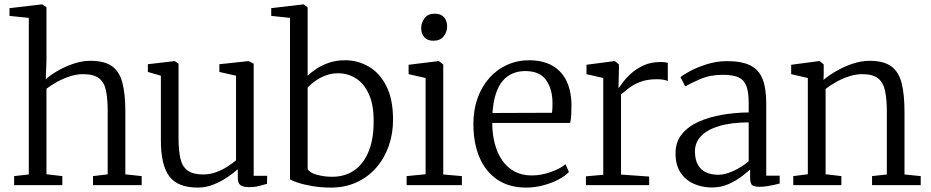

<svg xmlns="http://www.w3.org/2000/svg" viewBox="-20 -839 4218 870"><path d="M110.5 -48.5V-758L23 -767V-802L168 -819H171.5L190.5 -806.5V-563L187.5 -479.5Q206 -497.5 239.2 -517Q272.5 -536.5 312.2 -550Q352 -563.5 389.5 -563.5Q453 -563.5 487.2 -539.2Q521.5 -515 534.8 -463.5Q548 -412 548 -331.5V-49L622 -41V0H401.5V-41L468 -49V-332Q468 -389.5 460.5 -427.5Q453 -465.5 428.8 -484.2Q404.5 -503 356 -503Q327.5 -503 297.2 -493.2Q267 -483.5 239.2 -468.2Q211.5 -453 190.5 -437V-49.5L262.5 -41V0H44V-41Z M1107.5 9Q1083.5 9 1070.5 0.5Q1057.5 -8 1057.5 -33V-72.5Q1038 -54.5 1009.2 -35.2Q980.5 -16 946.8 -2.5Q913 11 876.5 11Q785.5 11 747.2 -39.8Q709 -90.5 709 -202.5V-496L650 -513V-548L769.5 -562H772L789 -550.5V-214Q789 -156 797.8 -119.5Q806.5 -83 830.8 -65.8Q855 -48.5 900.5 -48.5Q932 -48.5 960 -59Q988 -69.5 1010.8 -84.2Q1033.5 -99 1049.5 -112.5V-496L974 -513V-548L1105 -562H1107.5L1129.5 -550.5V-42.5H1190.5L1190 -6Q1173.5 -1.5 1153.5 3.8Q1133.5 9 1107.5 9Z M1209 -767V-802L1352.5 -819H1356L1374 -805.5V-495.5Q1390.5 -512 1415.2 -528.2Q1440 -544.5 1472.2 -555.2Q1504.5 -566 1544 -566Q1600.5 -566 1650 -537.8Q1699.5 -509.5 1730.2 -450Q1761 -390.5 1761 -296Q1761 -232.5 1741.2 -176.8Q1721.5 -121 1684.5 -78.8Q1647.5 -36.5 1595.5 -12.8Q1543.5 11 1479.5 11Q1433.5 11 1393.8 4Q1354 -3 1327.2 -12Q1300.5 -21 1294 -27V-758ZM1512 -507Q1480.5 -507 1453.5 -496.2Q1426.5 -485.5 1406 -470.2Q1385.5 -455 1374 -442.5V-73.5Q1381.5 -57 1414.5 -47.5Q1447.5 -38 1485 -38Q1542.5 -38 1584.2 -66.5Q1626 -95 1649.2 -149.8Q1672.5 -204.5 1673 -282.5Q1674.5 -361 1652.2 -410.8Q1630 -460.5 1593 -483.8Q1556 -507 1512 -507Z M1822.5 0V-41L1908.5 -49.5V-485.5L1831.5 -503V-545.5L1965.5 -562H1969L1988.5 -546.5V-48.5L2073 -41V0ZM1943 -654.5Q1916.5 -654.5 1902.5 -670.5Q1888.5 -686.5 1888.5 -711.5Q1888.5 -736.5 1903.8 -756.8Q1919 -777 1950 -777H1951Q1978 -777 1992 -760.8Q2006 -744.5 2006 -719.5Q2006 -694.5 1990.5 -674.5Q1975 -654.5 1944 -654.5Z M2364.5 11Q2286.5 11 2233 -25.5Q2179.5 -62 2152.2 -127Q2125 -192 2125 -277Q2125 -341.5 2144.2 -394.8Q2163.5 -448 2197.8 -486.2Q2232 -524.5 2278.2 -545.2Q2324.5 -566 2378 -566Q2466.5 -566 2516.5 -515.8Q2566.5 -465.5 2569.5 -369Q2569.5 -340.5 2568.5 -319.2Q2567.5 -298 2563.5 -282H2210.5Q2210.5 -232 2221.8 -188.8Q2233 -145.5 2255.2 -113Q2277.5 -80.5 2311.2 -62.2Q2345 -44 2389 -44Q2432 -44 2475.8 -59.5Q2519.5 -75 2542.5 -95L2558 -59.5Q2539 -40 2508.2 -24.2Q2477.5 -8.5 2440 1.2Q2402.5 11 2364.5 11ZM2211.5 -327 2481 -328Q2482.5 -336 2483 -349.2Q2483.5 -362.5 2483.5 -371.5Q2483.5 -434.5 2454.8 -475.8Q2426 -517 2360 -517Q2329.5 -517 2303.5 -506.2Q2277.5 -495.5 2258 -472.8Q2238.5 -450 2226.8 -414Q2215 -378 2211.5 -327Z M2635 0V-40L2713.5 -47V-485.5L2637.5 -503V-545.5L2762.5 -562H2766.5L2784.5 -547V-529L2782.5 -440.5L2784.5 -441.5Q2789 -447.5 2802.5 -466Q2816 -484.5 2839.2 -505.8Q2862.5 -527 2895.8 -542.5Q2929 -558 2972 -558Q2986 -558 2993.5 -556.8Q3001 -555.5 3006 -554V-471.5Q3003 -474 2990 -477Q2977 -480 2957.5 -480Q2912.5 -480 2881.8 -468.2Q2851 -456.5 2830.2 -440.2Q2809.5 -424 2794 -411V-48L2921.5 -39V0Z M3205.5 10.5Q3162 10.5 3124.8 -5.8Q3087.5 -22 3064.2 -56.2Q3041 -90.5 3041 -144Q3041 -196 3069.8 -231.2Q3098.5 -266.5 3146.5 -287.8Q3194.5 -309 3253.2 -319Q3312 -329 3372.5 -329.5V-372.5Q3372.5 -421 3362.2 -448.8Q3352 -476.5 3326.8 -488.2Q3301.5 -500 3255 -500Q3197.5 -500 3153.5 -480.8Q3109.5 -461.5 3085 -447.5L3063.5 -489.5Q3073.5 -498.5 3105.5 -516Q3137.5 -533.5 3182.2 -547.8Q3227 -562 3274.5 -562Q3340 -562 3379 -543Q3418 -524 3435 -481.8Q3452 -439.5 3452 -370.5V-43H3513V-7.5Q3502 -4.5 3486.5 -1Q3471 2.5 3453.8 5Q3436.5 7.5 3421.5 7.5Q3400 7.5 3389.5 0.8Q3379 -6 3379 -34.5V-71Q3367 -60 3342 -40.5Q3317 -21 3282.2 -5.2Q3247.5 10.5 3205.5 10.5ZM3235 -47Q3266 -47 3304.2 -64.8Q3342.5 -82.5 3372.5 -108.5V-284.5Q3291.5 -284 3237.5 -267.5Q3183.5 -251 3156.2 -221.8Q3129 -192.5 3129 -154Q3129 -115 3143 -91.2Q3157 -67.5 3181 -57.2Q3205 -47 3235 -47Z M3640.5 -49.5V-485.5L3565 -503V-545.5L3689.5 -562H3694.5L3712.5 -547V-503L3711.5 -477Q3733.5 -496 3768 -516.2Q3802.5 -536.5 3842.5 -550Q3882.5 -563.5 3920 -563.5Q3984.5 -563.5 4018.8 -538.2Q4053 -513 4065.8 -461.5Q4078.5 -410 4078.5 -331.5V-48.5L4152 -41V0H3931.5V-41L3998.5 -48.5V-332Q3998.5 -389 3990.5 -427Q3982.5 -465 3958.8 -484Q3935 -503 3887 -503Q3858 -503 3827.8 -493.2Q3797.5 -483.5 3769.8 -468Q3742 -452.5 3721 -436V-49.5L3792.5 -41V0H3574.5V-41Z"/></svg>

Font: Merriweather 28pt Light
Style: Regular
Weight: 300
Version: Version 2.100